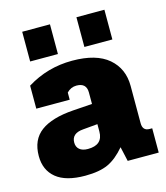

<svg xmlns="http://www.w3.org/2000/svg" viewBox="-105 -758 740 855"><g transform="rotate(-15 265.0 -331.0)"><path d="M77 -677H205V-540H77ZM327 -677H456V-540H327ZM5 -123Q5 -198 55.5 -235.5Q106 -273 206 -280L294 -286V-339Q294 -383 248 -383Q222 -383 203 -363V-330H49V-436Q144 -495 258 -495Q369 -495 425 -447Q481 -399 481 -319V-147Q481 -112 513 -112H525V0H382L367 -67Q329 -22 289 -3.5Q249 15 183 15Q94 15 49.5 -21.5Q5 -58 5 -123ZM294 -159V-193L227 -187Q173 -183 173 -140Q173 -120 186.5 -108.5Q200 -97 225 -97Q294 -97 294 -159Z"/></g></svg>

Font: Pridi
Style: Bold
Weight: 700
Designer: Katatrad Team
Foundry: CadsonDemak
Version: Version 1.001